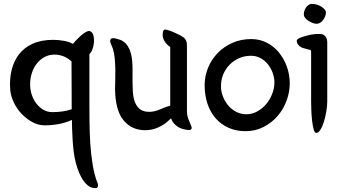

<svg xmlns="http://www.w3.org/2000/svg" viewBox="-20 -645 1753 988"><path d="M440 -120Q440 -76 440.5 -20.5Q441 35 444.5 92Q448 149 457 203.5Q466 258 483 300Q486 308 483.5 315.5Q481 323 470 323Q448 323 431 308.5Q414 294 401 271.5Q388 249 379 222.5Q370 196 365 171Q361 151 358 124.5Q355 98 353.5 70.5Q352 43 351 17Q350 -9 350 -28Q317 -13 281.5 -6.5Q246 0 211 0Q177 0 146 -17Q115 -34 90.5 -60Q66 -86 51 -118Q36 -150 33 -179Q28 -234 39 -281.5Q50 -329 77 -364.5Q104 -400 148 -420Q192 -440 254 -440Q279 -440 308 -435Q337 -430 355 -419Q359 -424 370.5 -436.5Q382 -449 395.5 -461Q409 -473 422.5 -480.5Q436 -488 445 -484Q457 -478 461 -461.5Q465 -445 463.5 -426.5Q462 -408 455.5 -391Q449 -374 440 -367ZM348 -329Q326 -349 303.5 -356.5Q281 -364 261 -364Q232 -364 209 -351.5Q186 -339 169.5 -318Q153 -297 144 -269.5Q135 -242 135 -211Q135 -182 144 -156Q153 -130 168.5 -110.5Q184 -91 204.5 -79.5Q225 -68 249 -68Q275 -68 301 -71.5Q327 -75 349 -83Z M662 -235Q662 -204 663.5 -175.5Q665 -147 672.5 -124.5Q680 -102 695 -87.5Q710 -73 736 -70Q754 -68 772.5 -72Q791 -76 806 -83Q810 -84 820.5 -89Q831 -94 842 -97L856 -101V-403Q842 -412 832 -425Q822 -438 818 -455Q817 -459 817 -465.5Q817 -472 818 -478Q819 -484 821.5 -488.5Q824 -493 829 -493Q834 -493 841 -491Q848 -489 854 -487Q868 -482 889.5 -472Q911 -462 924 -453Q933 -446 937.5 -436.5Q942 -427 942 -412V-71Q942 -58 945.5 -44.5Q949 -31 954 -21Q960 -7 964.5 4.5Q969 16 963 21Q960 24 953 24Q946 24 937 22.5Q928 21 919.5 18.5Q911 16 905 13Q880 0 867 -21Q865 -25 863.5 -28.5Q862 -32 860 -36L847 -24Q826 -4 794.5 10.5Q763 25 727 25Q658 25 616 -25.5Q574 -76 572 -184Q572 -206 573 -233Q574 -260 573.5 -288Q573 -316 570.5 -343.5Q568 -371 561 -394Q559 -400 555.5 -407.5Q552 -415 549.5 -422Q547 -429 547 -435.5Q547 -442 552 -446Q556 -449 564 -448.5Q572 -448 581 -445.5Q590 -443 598.5 -440Q607 -437 611 -434Q627 -424 637 -408.5Q647 -393 652.5 -374Q658 -355 660 -333Q662 -311 662 -289Z M1033 -206Q1033 -253 1050.5 -296Q1068 -339 1100 -372Q1132 -405 1176 -424.5Q1220 -444 1273 -444Q1317 -444 1353.5 -425Q1390 -406 1416 -374Q1442 -342 1456.5 -301Q1471 -260 1471 -216Q1471 -171 1454.5 -126.5Q1438 -82 1408 -47.5Q1378 -13 1336 8.5Q1294 30 1243 30Q1195 30 1156 12.5Q1117 -5 1089.5 -36.5Q1062 -68 1047.5 -111.5Q1033 -155 1033 -206ZM1271 -358Q1238 -358 1210 -345.5Q1182 -333 1161 -311.5Q1140 -290 1128.5 -261.5Q1117 -233 1117 -202Q1117 -176 1126.5 -150.5Q1136 -125 1153 -104Q1170 -83 1194.5 -70Q1219 -57 1248 -57Q1277 -57 1303.5 -71.5Q1330 -86 1349.5 -109Q1369 -132 1380.5 -161.5Q1392 -191 1392 -221Q1392 -245 1383.5 -269Q1375 -293 1359.5 -313Q1344 -333 1321.5 -345.5Q1299 -358 1271 -358Z M1581 -378Q1581 -384 1579.5 -385.5Q1578 -387 1576 -388Q1566 -391 1552 -394.5Q1538 -398 1531 -401Q1521 -406 1514 -415.5Q1507 -425 1507 -435Q1507 -442 1518 -447.5Q1529 -453 1536 -455Q1561 -463 1582 -467Q1603 -471 1627 -470Q1639 -470 1646.5 -465Q1654 -460 1657.5 -453.5Q1661 -447 1662.5 -440.5Q1664 -434 1664 -430V-123Q1664 -99 1659 -70.5Q1654 -42 1646.5 -17.5Q1639 7 1628.5 23Q1618 39 1608 39Q1599 39 1594 20.5Q1589 2 1586 -24Q1583 -50 1582 -77Q1581 -104 1581 -122ZM1613 -523Q1602 -521 1582.5 -529.5Q1563 -538 1551 -552Q1543 -561 1543.5 -573.5Q1544 -586 1549.5 -597.5Q1555 -609 1564.5 -617Q1574 -625 1585 -625Q1597 -625 1609.5 -621.5Q1622 -618 1632.5 -611.5Q1643 -605 1650 -597Q1657 -589 1657 -580Q1657 -563 1644 -544Q1631 -525 1613 -523Z"/></svg>

Font: Yeon Sung
Style: Regular
Weight: 400
Version: Version 1.001